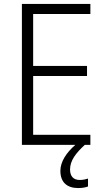

<svg xmlns="http://www.w3.org/2000/svg" viewBox="-20 -734 534 973"><path d="M335 125C335 80 364 42 410 0H438V-51H148V-349H421V-400H148V-663H438V-714H91V0H362C317 39 286 85 286 132C286 189 319 219 376 219C397 219 413 216 426 211V171C417 174 402 178 384 178C352 178 335 159 335 125Z"/></svg>

Font: Noto Sans Gujarati SemiCondensed Light
Style: Regular
Weight: 300
Width: 4
Designer: Jelle Bosma - Monotype Design Team, Universal Thirst
Foundry: Monotype Imaging Inc.
Version: Version 2.106